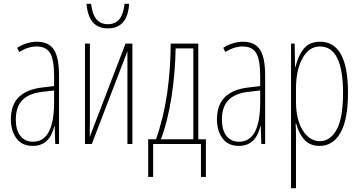

<svg xmlns="http://www.w3.org/2000/svg" viewBox="-20 -756 1891 1008"><path d="M290 -358V0H270L267 -93H265Q240 10 152 10Q95 10 66 -30Q37 -70 37 -129Q37 -206 79.5 -247Q122 -288 204 -297L264 -304V-355Q264 -443 243 -477.5Q222 -512 172 -512Q128 -512 81 -483L70 -505Q93 -520 120.5 -528.5Q148 -537 173 -537Q235 -537 262.5 -496Q290 -455 290 -358ZM203 -274Q132 -266 97.5 -230.5Q63 -195 63 -129Q63 -73 87 -42.5Q111 -12 153 -12Q264 -12 264 -220V-281Z M452 -125Q452 -63 451 -37L639 -527H675V0H649V-380V-452V-487L462 0H426V-527H452ZM546 -607Q496 -607 468 -638.5Q440 -670 434 -736H458Q465 -680 486.5 -654.5Q508 -629 546 -629Q586 -629 607 -655.5Q628 -682 634 -736H658Q650 -607 546 -607Z M1021 -25H1061V173H1035V0H784V173H758V-25H799Q839 -138 857.5 -266.5Q876 -395 876 -527H1021ZM902 -502Q900 -374 880.5 -247.5Q861 -121 825 -25H995V-502Z M1372 -358V0H1352L1349 -93H1347Q1322 10 1234 10Q1177 10 1148 -30Q1119 -70 1119 -129Q1119 -206 1161.5 -247Q1204 -288 1286 -297L1346 -304V-355Q1346 -443 1325 -477.5Q1304 -512 1254 -512Q1210 -512 1163 -483L1152 -505Q1175 -520 1202.5 -528.5Q1230 -537 1255 -537Q1317 -537 1344.5 -496Q1372 -455 1372 -358ZM1285 -274Q1214 -266 1179.5 -230.5Q1145 -195 1145 -129Q1145 -73 1169 -42.5Q1193 -12 1235 -12Q1346 -12 1346 -220V-281Z M1807 -270Q1807 -128 1767.5 -59Q1728 10 1658 10Q1606 10 1576.5 -24Q1547 -58 1535 -107H1532Q1534 -83 1534 -37V232H1508V-527H1527L1529 -404H1531Q1545 -464 1575 -500.5Q1605 -537 1661 -537Q1733 -537 1770 -470.5Q1807 -404 1807 -270ZM1534 -292V-219Q1534 -159 1550 -113Q1566 -67 1594.5 -41Q1623 -15 1659 -15Q1714 -15 1747.5 -75.5Q1781 -136 1781 -270Q1781 -388 1751 -450Q1721 -512 1660 -512Q1602 -512 1568 -450Q1534 -388 1534 -292Z"/></svg>

Font: Noto Sans Display Thin Cond
Style: Regular
Weight: 250
Width: 3
Designer: Monotype Design team
Foundry: Monotype Imaging Inc.
Version: Version 1.000